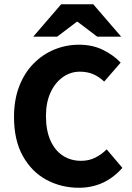

<svg xmlns="http://www.w3.org/2000/svg" viewBox="-20 -875 622 907"><path d="M352.7 12Q269.2 12 199.4 -25.6Q129.7 -63.2 87.9 -137.9Q46.2 -212.5 46.2 -322.2Q46.2 -403.3 70.6 -466.8Q95 -530.3 138.2 -574.3Q181.4 -618.3 236.8 -641Q292.2 -663.8 353.6 -663.8Q417.3 -663.8 467.2 -639Q517.2 -614.2 549.9 -579.1L472.2 -489.6Q447.8 -512.8 420.1 -524.6Q392.4 -536.4 357.2 -536.4Q313.6 -536.4 277.1 -510.8Q240.6 -485.2 218.9 -438.3Q197.1 -391.5 197.1 -326.9Q197.1 -259.7 217.9 -212.4Q238.6 -165 276.2 -140.2Q313.7 -115.3 363 -115.3Q401 -115.3 431.2 -130.9Q461.4 -146.5 484 -169.5L558.1 -82Q516.4 -34.9 465 -11.4Q413.6 12 352.7 12ZM137 -701.8 268.8 -854.7H420.6L552.4 -701.8H439.3L346.7 -772H342.7L250.1 -701.8Z"/></svg>

Font: SourceSans3VF
Style: Regular
Weight: 200
Designer: Paul D. Hunt
Foundry: Adobe
Version: Version 3.052;hotconv 1.1.0;makeotfexe 2.6.0